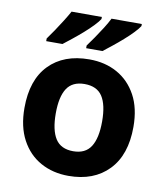

<svg xmlns="http://www.w3.org/2000/svg" viewBox="-86 -837 791 918"><g transform="rotate(10 309.5 -378.0)"><path d="M574 -274Q574 -138 502.5 -64Q431 10 308 10Q232 10 172.5 -23Q113 -56 79 -119.5Q45 -183 45 -274Q45 -410 116 -483Q187 -556 311 -556Q388 -556 447 -523Q506 -490 540 -427.5Q574 -365 574 -274ZM197 -274Q197 -193 223.5 -151.5Q250 -110 310 -110Q369 -110 395.5 -151.5Q422 -193 422 -274Q422 -355 395.5 -395.5Q369 -436 309 -436Q250 -436 223.5 -395.5Q197 -355 197 -274ZM528 -756Q520 -743 501 -723Q482 -703 457 -681Q432 -659 407.5 -639.5Q383 -620 365 -606H286V-619Q300 -638 318 -664Q336 -690 353 -717Q370 -744 381 -766H528ZM334 -756Q326 -743 307 -723Q288 -703 263 -681Q238 -659 213.5 -639.5Q189 -620 171 -606H92V-619Q106 -638 123.5 -664Q141 -690 158 -717Q175 -744 187 -766H334Z"/></g></svg>

Font: Noto Sans Vithkuqi
Style: Bold
Weight: 700
Version: Version 1.001; ttfautohint (v1.8.4.7-5d5b)